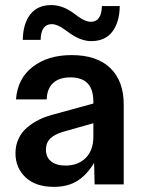

<svg xmlns="http://www.w3.org/2000/svg" viewBox="-20 -727 560 757"><path d="M192.9 9.8Q120.6 9.8 80.8 -27.8Q41 -65.4 41 -123Q41 -153.8 53 -179.7Q64.9 -205.6 86.2 -223.6Q107.4 -241.7 131.6 -253.9Q155.8 -266.1 184.1 -273.9L348.1 -318.8V-325.2Q348.1 -375 325.4 -398.4Q302.7 -421.9 257.8 -421.9Q213.9 -421.9 189.7 -399.9Q165.5 -377.9 164.1 -335H43Q49.3 -418 109.4 -463.9Q169.4 -509.8 262.2 -509.8Q361.8 -509.8 414.8 -458.7Q467.8 -407.7 467.8 -314.9V0H353L351.1 -85Q323.2 -38.1 285.4 -14.2Q247.6 9.8 192.9 9.8ZM69.8 -569.8Q70.8 -633.3 99.4 -670.2Q127.9 -707 182.1 -707Q223.6 -707 264.2 -679.2L289.1 -661.1Q316.9 -641.1 337.9 -641.1Q380.4 -641.1 381.8 -703.1H452.1Q451.2 -639.2 422.9 -602.1Q394.5 -564.9 339.8 -564.9Q300.3 -564.9 257.8 -594.2L232.9 -611.8Q205.1 -631.8 184.1 -631.8Q141.6 -631.8 140.1 -569.8ZM161.1 -137.2Q161.1 -106.9 181.6 -90.6Q202.1 -74.2 237.8 -74.2Q287.6 -74.2 317.9 -104.2Q348.1 -134.3 348.1 -188V-241.2L231 -208Q195.3 -197.8 178.2 -180.9Q161.1 -164.1 161.1 -137.2Z"/></svg>

Font: TASA Orbiter Deck SemiBold
Style: Regular
Weight: 600
Designer: Weizhong Zhang
Version: Version 1.000;Glyphs 3.1.2 (3151)